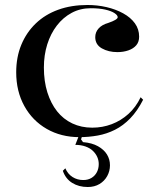

<svg xmlns="http://www.w3.org/2000/svg" viewBox="-20 -535 641 770"><path d="M299 15Q225 15 167.5 -18Q110 -51 77.5 -110Q45 -169 45 -245Q45 -306 65.5 -355.5Q86 -405 123.5 -441Q161 -477 213.5 -496Q266 -515 331 -515Q370 -515 407 -506.5Q444 -498 474 -481.5Q504 -465 521 -441.5Q538 -418 538 -388Q538 -367 526.5 -353.5Q515 -340 495 -333Q475 -326 451 -326Q415 -326 388.5 -341Q362 -356 362 -386Q362 -406 375.5 -421Q389 -436 414 -443Q452 -456 452 -466Q452 -474 439 -482.5Q426 -491 402 -496.5Q378 -502 344 -502Q302 -502 267.5 -483.5Q233 -465 208 -432.5Q183 -400 169.5 -357Q156 -314 156 -264Q156 -209 170 -164.5Q184 -120 209 -88.5Q234 -57 270 -40Q306 -23 350 -23Q391 -23 428 -37Q465 -51 495 -78Q525 -105 544 -145L554 -135Q531 -90 502.5 -60.5Q474 -31 441 -14.5Q408 2 372 8.5Q336 15 299 15ZM332 215Q296 215 269.5 198.5Q243 182 232 150L242 140Q252 163 271 175Q290 187 314 187Q333 187 347 178.5Q361 170 368.5 155.5Q376 141 376 123Q376 108 370 94.5Q364 81 352.5 70Q341 59 323 52.5Q305 46 282 46L300 0H313L305 24L313 35Q349 38 373 51.5Q397 65 409 84.5Q421 104 421 128Q421 151 410 171Q399 191 379 203Q359 215 332 215Z"/></svg>

Font: Kalnia
Style: Regular
Weight: 400
Designer: Frida Medrano
Foundry: Frida Medrano
Version: Version 1.105